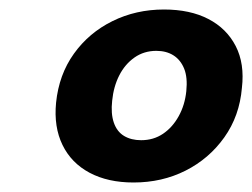

<svg xmlns="http://www.w3.org/2000/svg" viewBox="-20 -732 531 404"><path d="M261 -348Q207 -348 168.5 -368.5Q130 -389 111.5 -427Q93 -465 98 -516Q104 -575 135.5 -619Q167 -663 216.5 -687.5Q266 -712 325 -712Q380 -712 418.5 -692Q457 -672 476 -635Q495 -598 489 -547Q484 -488 452 -443Q420 -398 370.5 -373Q321 -348 261 -348ZM277 -437Q303 -437 323 -450.5Q343 -464 356 -487.5Q369 -511 372 -540Q375 -569 367.5 -587.5Q360 -606 345 -615.5Q330 -625 309 -625Q283 -625 263 -611Q243 -597 231 -573.5Q219 -550 216 -520Q213 -493 219.5 -474Q226 -455 241 -446Q256 -437 277 -437Z"/></svg>

Font: DM Sans 12pt Black
Style: Italic
Weight: 900
Italic angle: -10°
Version: Version 4.004;gftools[0.9.30]